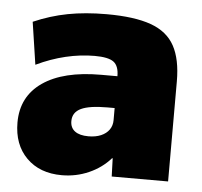

<svg xmlns="http://www.w3.org/2000/svg" viewBox="-44 -576 663 631"><g transform="rotate(5 287.5 -260.0)"><path d="M182 10Q109 10 65.5 -33.5Q22 -77 22 -150Q22 -236 90 -283Q158 -330 282 -330H336Q336 -364 318.5 -377Q301 -390 256 -390Q209 -390 160.5 -378.5Q112 -367 64 -344L43 -484Q98 -508 155.5 -519Q213 -530 283 -530Q375 -530 429.5 -510.5Q484 -491 508 -447Q532 -403 532 -330V0H346L344 -60H342Q313 -27 271 -8.5Q229 10 182 10ZM258 -125Q282 -125 299.5 -132.5Q317 -140 326.5 -153.5Q336 -167 336 -185V-225H312Q253 -225 225.5 -212Q198 -199 198 -170Q198 -148 213.5 -136.5Q229 -125 258 -125Z"/></g></svg>

Font: M PLUS 2 Black
Style: Regular
Weight: 900
Designer: Coji Morishita
Foundry: UNDERFOREST DESIGN
Version: Version 1.001